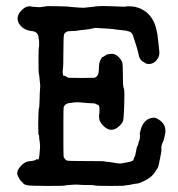

<svg xmlns="http://www.w3.org/2000/svg" viewBox="-20 -590 587 633"><path d="M108 -233Q110 -233 110.5 -260Q111 -287 112 -297Q113 -307 112.5 -310Q112 -313 111.5 -319.5Q111 -326 110.5 -329.5Q110 -333 109.5 -339.5Q109 -346 108 -347Q107 -348 107 -390.5Q107 -433 108 -433.5Q109 -434 109 -447Q109 -460 108 -460.5Q107 -461 107 -467.5Q107 -474 101.5 -480.5Q96 -487 82 -488Q64 -490 51 -502Q38 -514 38 -528.5Q38 -543 50 -555Q62 -567 71 -568.5Q80 -570 81 -569Q82 -568 97 -567Q112 -566 113 -566.5Q114 -567 120.5 -567.5Q127 -568 128.5 -568.5Q130 -569 132.5 -569.5Q135 -570 168 -569.5Q201 -569 202 -568.5Q203 -568 210 -567.5Q217 -567 221 -566.5Q225 -566 234 -565.5Q243 -565 249.5 -564.5Q256 -564 267.5 -565.5Q279 -567 286.5 -567.5Q294 -568 293.5 -568.5Q293 -569 294 -569Q315 -571 345 -569.5Q375 -568 386 -568Q397 -568 398 -569Q399 -570 417.5 -568.5Q436 -567 457 -554Q487 -533 496 -491Q497 -485 498.5 -479Q500 -473 500 -467L502 -452Q502 -449 502.5 -446.5Q503 -444 503.5 -437Q504 -430 505 -422.5Q506 -415 505 -410Q503 -398 492 -387Q479 -376 462 -380Q462 -381 454 -385Q439 -392 436 -415Q435 -420 433.5 -425Q432 -430 430.5 -435Q429 -440 426 -449.5Q423 -459 421.5 -463.5Q420 -468 419 -471Q418 -474 416 -478Q412 -488 383 -490.5Q354 -493 354 -494Q351 -495 294 -498Q273 -494 272.5 -493.5Q272 -493 255 -491.5Q238 -490 235.5 -489Q233 -488 204 -487Q194 -483 191.5 -477.5Q189 -472 189 -421.5Q189 -371 187.5 -362.5Q186 -354 187 -347.5Q188 -341 189.5 -340Q191 -339 192 -341Q203 -334 207.5 -333.5Q212 -333 248.5 -333Q285 -333 290 -333.5Q295 -334 300 -339Q306 -346 306 -364Q306 -382 311 -392Q316 -402 318 -402Q320 -402 326.5 -406.5Q333 -411 333.5 -410.5Q334 -410 341 -412Q358 -415 369.5 -403.5Q381 -392 383 -384.5Q385 -377 385 -349.5Q385 -322 385.5 -315Q386 -308 386.5 -305Q387 -302 387.5 -300.5Q388 -299 389 -297Q391 -286 389.5 -242Q388 -198 385.5 -191Q383 -184 375 -176Q347 -148 320 -176Q308 -188 307 -199.5Q306 -211 307 -213Q308 -215 308 -225Q309 -245 301 -245Q299 -245 297 -247Q293 -250 273 -250L237 -253L220 -252Q220 -251 211 -250.5Q202 -250 196.5 -245.5Q191 -241 190 -237Q189 -233 189 -187.5Q189 -142 189 -107.5Q189 -73 190.5 -71Q192 -69 194.5 -65.5Q197 -62 201.5 -60.5Q206 -59 265.5 -59Q325 -59 325 -58Q325 -57 332.5 -56.5Q340 -56 343 -55.5Q346 -55 352.5 -54Q359 -53 367.5 -51.5Q376 -50 385 -52Q394 -54 402.5 -55.5Q411 -57 411.5 -57.5Q412 -58 415 -59Q418 -60 419.5 -62Q421 -64 421 -66.5Q421 -69 423.5 -72.5Q426 -76 428.5 -91Q431 -106 433 -108Q435 -110 436 -116.5Q437 -123 439 -126.5Q441 -130 441 -134Q441 -138 441.5 -142.5Q442 -147 441 -147.5Q440 -148 443 -159Q450 -188 470 -198Q487 -206 500 -198Q529 -181 525 -152Q524 -145 523.5 -144.5Q523 -144 521.5 -135.5Q520 -127 518 -124Q511 -110 512 -102Q513 -94 510.5 -82Q508 -70 505 -54.5Q502 -39 499.5 -36Q497 -33 493 -26Q481 -3 443 12Q437 15 429.5 15.5Q422 16 414.5 18Q407 20 399.5 20.5Q392 21 390.5 21.5Q389 22 387 22.5Q385 23 345 23Q295 23 293 21.5Q291 20 270.5 20Q250 20 241 19Q232 18 220 19Q208 20 207.5 20Q207 20 200.5 20.5Q194 21 193.5 22Q193 23 135.5 23Q78 23 68.5 20.5Q59 18 57 15Q55 12 50 7.5Q45 3 39 -9.5Q33 -22 43 -36Q59 -57 77 -58.5Q95 -60 98.5 -63.5Q102 -67 103 -65Q104 -63 106 -64Q108 -65 108.5 -70Q109 -75 109.5 -75Q110 -75 110 -79.5Q110 -84 111.5 -97Q113 -110 111 -121.5Q109 -133 109 -139Q109 -145 107.5 -145Q106 -145 106 -187Q107 -231 108 -233Z"/></svg>

Font: TT2020 Style E
Style: Regular
Weight: 400
Version: Version 00.2